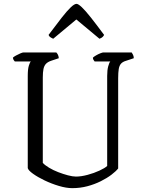

<svg xmlns="http://www.w3.org/2000/svg" viewBox="-20 -976 754 996"><path d="M355 0Q324 0 285.5 -11.5Q247 -23 211.5 -40Q176 -57 151.5 -74.5Q127 -92 124 -104V-582Q124 -617 129.5 -635Q135 -653 140 -657H57Q54 -660 51 -664.5Q48 -669 47 -677Q52 -682 63 -688Q74 -694 85.5 -699Q97 -704 102 -704H272Q276 -700 280 -693Q284 -686 285 -674L246 -661Q228 -655 218.5 -645Q209 -635 205.5 -618Q202 -601 202 -574V-131Q213 -119 234.5 -106Q256 -93 282 -83Q308 -73 332.5 -66.5Q357 -60 374 -60Q401 -60 434.5 -69Q468 -78 496 -91Q524 -104 536 -115V-582Q536 -613 541.5 -632.5Q547 -652 552 -657H471Q468 -661 465 -665.5Q462 -670 462 -677Q467 -682 478 -688.5Q489 -695 500.5 -699.5Q512 -704 516 -704H663Q666 -700 670 -692Q674 -684 674 -674L635 -661Q617 -656 608 -646Q599 -636 596 -618Q593 -600 593 -570V-102Q581 -87 558 -69.5Q535 -52 503 -36Q471 -20 433.5 -10Q396 0 355 0ZM256 -775Q247 -779 240.5 -783.5Q234 -788 232 -795Q273 -850 301 -885.5Q329 -921 347.5 -938.5Q366 -956 377 -956Q386 -956 404.5 -938.5Q423 -921 451.5 -885Q480 -849 520 -795Q518 -790 512.5 -784.5Q507 -779 496 -775L376 -875Z"/></svg>

Font: Texturina 12pt ExtraLight
Style: Regular
Weight: 250
Designer: Guillermo Torres Carreño
Foundry: Omnibus-Type
Version: Version 1.002